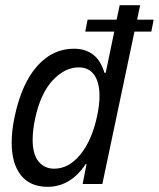

<svg xmlns="http://www.w3.org/2000/svg" viewBox="-20 -710 613 741"><path d="M564 -588H499L375 0H299L314 -77H311Q252 11 164 11Q96 11 60.5 -34Q25 -79 25 -160Q25 -207 37 -262Q64 -388 123.5 -455Q183 -522 265 -522Q356 -522 383 -429H388L421 -588H309L318 -634H430L442 -690H521L509 -634H573ZM355 -263Q364 -305 364 -340Q364 -392 343.5 -421Q323 -450 284 -450Q230 -450 183 -399.5Q136 -349 115 -250Q106 -205 106 -171Q106 -114 129 -86.5Q152 -59 189 -59Q246 -59 290.5 -114Q335 -169 355 -263Z"/></svg>

Font: Decalotype
Style: Italic
Weight: 400
Italic angle: -12°
Designer: Alfredo Marco Pradil
Foundry: Alfredo Marco Pradil
Version: Version 1.0